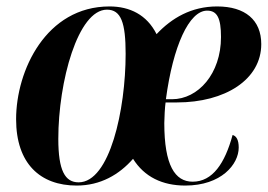

<svg xmlns="http://www.w3.org/2000/svg" viewBox="-20 -566 831 596"><path d="M218 10C292 10 350 -24 393 -73C428 -17 484 10 555 10C667 10 721 -56 721 -108C721 -133 713 -144 702 -147C678 -59 640 -2 578 -2C523 -2 490 -53 490 -184C490 -198 492 -236 494 -248H529C679 -248 791 -319 791 -429C791 -504 741 -546 654 -546C574 -546 513 -510 466 -460C436 -520 383 -546 320 -546C123 -546 30 -347 30 -196C30 -58 105 10 218 10ZM224 0C182 0 161 -36 161 -135C161 -313 222 -536 312 -536C356 -536 370 -495 370 -399C370 -226 321 0 224 0ZM514 -258H495C517 -423 567 -533 623 -533C654 -533 666 -510 666 -451C666 -337 595 -258 514 -258Z"/></svg>

Font: Noto Serif Display Condensed
Style: Bold Italic
Weight: 700
Width: 3
Italic angle: -12°
Designer: Monotype Design Team
Foundry: Monotype Imaging Inc.
Version: Version 2.009